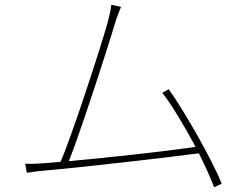

<svg xmlns="http://www.w3.org/2000/svg" viewBox="-20 -766 1040 809"><path d="M163 -78C137 -76 112 -75 86 -76L93 -38C119 -42 140 -45 165 -47C307 -59 674 -101 818 -120C846 -64 869 -13 882 23L914 8C877 -87 760 -293 691 -390L664 -375C705 -322 759 -232 804 -147C697 -131 440 -102 270 -87C316 -200 437 -573 463 -663C475 -703 483 -718 490 -737L449 -746C447 -726 444 -711 433 -669C407 -576 285 -198 235 -84Z"/></svg>

Font: Harano Aji Gothic K1 ExtraLight
Style: Regular
Weight: 250
Foundry: Masamichi Hosoda
Version: HaranoAjiGothicK1-ExtraLight version 20230610;ttx 4.39.4